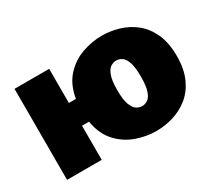

<svg xmlns="http://www.w3.org/2000/svg" viewBox="-106 -735 1062 950"><g transform="rotate(-30 424.5 -260.0)"><path d="M45 0V-520H243V-325H283Q296 -401 338 -446.5Q380 -492 436.5 -512Q493 -532 550 -532Q599 -532 647 -517.5Q695 -503 734.5 -471.5Q774 -440 798 -387.5Q822 -335 822 -260Q822 -185 798 -132.5Q774 -80 734.5 -48.5Q695 -17 647 -2.5Q599 12 550 12Q493 12 436.5 -8Q380 -28 338 -73.5Q296 -119 283 -195H243V0ZM550 -130Q565 -130 580.5 -139Q596 -148 606.5 -176Q617 -204 617 -260Q617 -316 606.5 -344Q596 -372 580.5 -381Q565 -390 550 -390Q535 -390 519.5 -381Q504 -372 493 -344Q482 -316 482 -260Q482 -204 493 -176Q504 -148 519.5 -139Q535 -130 550 -130Z"/></g></svg>

Font: Murecho Black
Style: Regular
Weight: 900
Designer: Neil Summerour
Foundry: Positype
Version: Version 1.010; ttfautohint (v1.8.3)